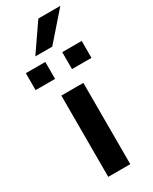

<svg xmlns="http://www.w3.org/2000/svg" viewBox="-250 -931 780 982"><g transform="rotate(-30 140.0 -440.0)"><path d="M75 0V-480H205V0ZM-25 -570V-670H90V-570ZM190 -570V-670H305V-570ZM60 -720 170 -880H300L160 -720Z"/></g></svg>

Font: Xolonium
Style: Regular
Weight: 400
Designer: Severin Meyer
Version: Version 4.2